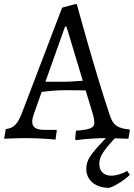

<svg xmlns="http://www.w3.org/2000/svg" viewBox="-35 -669 649 930"><path d="M504 182C468 182 446 160 446 125C446 92 461 66 521 1L587 3L594 -38L592 -42C534 -47 512 -63 496 -113C421 -338 337 -649 337 -649H329L266 -632L71 -121C49 -65 30 -48 -7 -44L-15 3C-15 3 47 0 95 0C161 0 234 7 234 7L240 -36L238 -40H181C139 -40 121 -52 121 -81C121 -90 124 -102 130 -120L167 -224C190 -227 237 -232 276 -232C304 -232 356 -232 380 -231L413 -122C419 -103 422 -87 422 -74C422 -50 402 -41 333 -36L329 3L332 10C332 10 402 0 478 0C398 83 383 109 383 150C383 204 428 241 494 241C525 231 567 204 594 178L581 159C560 172 527 182 504 182ZM273 -273H185L280 -540H287L366 -278C343 -276 300 -273 273 -273Z"/></svg>

Font: Alegreya SC
Style: Regular
Weight: 400
Designer: Juan Pablo del Peral
Foundry: Huerta Tipografica
Version: Version 2.007;PS 002.007;hotconv 1.0.88;makeotf.lib2.5.64775